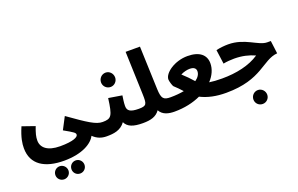

<svg xmlns="http://www.w3.org/2000/svg" viewBox="-114 -1224 3059 1974"><g transform="rotate(-20 1415.5 -237.0)"><path d="M869 5C922 5 958 -37 958 -73C958 -124 929 -148 879 -148C807 -148 728 -201 534 -339L465 -207C570 -148 583 -138 583 -118C583 -92 530 -63 384 -63C245 -63 182 -121 182 -198C182 -240 191 -274 217 -344L79 -392C33 -285 25 -221 25 -171C25 9 163 91 372 91C575 91 688 16 722 -54C764 -13 811 5 869 5ZM482 271C521 271 553 240 553 200C553 160 521 128 482 128C442 128 411 160 411 200C411 240 442 271 482 271ZM307 271C345 271 378 240 378 200C378 160 345 128 307 128C267 128 235 160 235 200C235 240 267 271 307 271Z M1080 -458C1122 -458 1156 -493 1156 -535C1156 -579 1122 -615 1080 -615C1036 -615 1002 -579 1002 -535C1002 -493 1036 -458 1080 -458ZM1354 -73C1354 -115 1331 -148 1275 -148C1177 -148 1151 -174 1151 -224C1151 -261 1159 -306 1163 -336L1016 -360C991 -171 975 -148 879 -148L869 5C944 5 1021 -3 1073 -75C1100 -18 1159 5 1265 5C1324 5 1354 -27 1354 -73Z M1702 -73C1702 -115 1679 -148 1623 -148C1545 -148 1525 -169 1521 -275L1504 -745H1347L1363 -274C1366 -167 1362 -148 1275 -148L1265 5C1353 5 1412 -12 1451 -68C1483 -9 1546 5 1613 5C1671 5 1702 -27 1702 -73Z M2266 -73C2266 -115 2242 -148 2186 -148C2130 -148 2085 -151 2047 -157C2098 -211 2126 -274 2126 -337C2126 -427 2062 -487 1928 -487C1787 -487 1663 -398 1663 -327C1663 -309 1680 -252 1688 -245C1714 -221 1745 -191 1771 -161C1728 -153 1678 -148 1621 -148L1611 5C1721 5 1818 -17 1898 -54C1977 -14 2068 5 2176 5C2234 5 2266 -27 2266 -73ZM1806 -330C1837 -347 1879 -356 1905 -356C1957 -356 1973 -332 1973 -306C1973 -274 1954 -243 1917 -217C1884 -255 1844 -296 1806 -330Z M2177 5C2570 5 2640 -185 2806 -198L2788 -339H2749C2653 -339 2546 -457 2363 -457C2324 -457 2270 -452 2231 -442L2252 -287C2288 -295 2338 -298 2371 -298C2458 -298 2531 -280 2595 -251C2489 -179 2343 -148 2187 -148ZM2490 241C2531 241 2565 208 2565 166C2565 124 2531 89 2490 89C2447 89 2414 124 2414 166C2414 208 2447 241 2490 241Z"/></g></svg>

Font: Noto Sans Arabic UI Extra
Style: Regular
Weight: 800
Designer: Nadine Chahine - Monotype Design Team
Foundry: Monotype Imaging Inc.
Version: Version 1.900